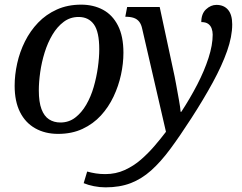

<svg xmlns="http://www.w3.org/2000/svg" viewBox="-20 -566 1040 826"><path d="M434 240Q409 240 384 235Q359 230 340 222L355 172Q373 177 392 180Q411 183 433 183Q478 183 516.5 165.5Q555 148 586.5 120.5Q618 93 645 61.5Q672 30 694 1L592 -441Q588 -461 579 -472.5Q570 -484 555.5 -489Q541 -494 519 -494L527 -536H667L725 -266Q731 -240 737.5 -204Q744 -168 750 -135Q756 -102 757 -85H760Q798 -143 828.5 -202Q859 -261 877 -316.5Q895 -372 895 -417Q895 -431 890.5 -443.5Q886 -456 875.5 -463.5Q865 -471 846 -471Q846 -507 866.5 -526Q887 -545 911 -545Q943 -545 961 -524Q979 -503 979 -461Q979 -409 957 -346.5Q935 -284 895.5 -211.5Q856 -139 803 -57Q754 19 712.5 75Q671 131 630 167.5Q589 204 542 222Q495 240 434 240ZM230 10Q174 10 131.5 -14Q89 -38 66 -84Q43 -130 43 -197Q43 -244 54 -293.5Q65 -343 87.5 -388Q110 -433 144 -468.5Q178 -504 224.5 -525Q271 -546 329 -546Q382 -546 423 -524Q464 -502 487.5 -456Q511 -410 511 -339Q511 -293 500.5 -244.5Q490 -196 468.5 -150.5Q447 -105 414 -69Q381 -33 335 -11.5Q289 10 230 10ZM240 -39Q276 -39 303.5 -60Q331 -81 351 -115.5Q371 -150 383 -191.5Q395 -233 401 -275.5Q407 -318 407 -354Q407 -429 384 -461Q361 -493 318 -493Q282 -493 254 -472Q226 -451 205.5 -416.5Q185 -382 172 -340Q159 -298 153 -255.5Q147 -213 147 -177Q147 -127 158.5 -96.5Q170 -66 191 -52.5Q212 -39 240 -39Z"/></svg>

Font: Noto Serif
Style: Italic
Weight: 400
Italic angle: -12°
Designer: Monotype Design Team
Foundry: Monotype Imaging Inc.
Version: Version 2.013